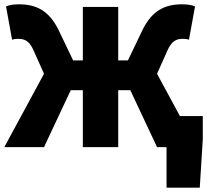

<svg xmlns="http://www.w3.org/2000/svg" viewBox="-20 -682 968 890"><path d="M752 188H906L920 -36V-144H814L708 -340L758 -452C776 -490 796 -502 826 -502C832 -502 844 -502 856 -498L884 -652C868 -660 844 -662 824 -662C744 -662 686 -633 642 -546L573 -402H528V-650H364V-402H319L250 -546C206 -633 148 -662 68 -662C48 -662 24 -660 8 -652L36 -498C48 -502 60 -502 66 -502C96 -502 116 -490 134 -452L184 -340L0 0H184L308 -264H364V0H528V-264H584L708 0H752Z"/></svg>

Font: Giro Sans Black
Style: Regular
Weight: 900
Designer: Paul D. Hunt
Foundry: Adobe Systems Incorporated
Version: Version 1.000;PS 1.0;hotconv 1.0.88;makeotf.lib2.5.647800